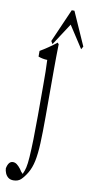

<svg xmlns="http://www.w3.org/2000/svg" viewBox="-115 -803 566 1171"><g transform="rotate(10 168.5 -217.5)"><path d="M86.4 248.5Q96.7 266.6 107.4 274.9Q109.4 276.4 110.8 268.6Q117.2 256.8 123 232.9Q128.4 210 131.3 166.5Q137.7 73.2 137.7 -93.3Q137.7 -182.1 137.7 -280.3Q137.7 -329.6 137.2 -362.3Q136.7 -395 134.8 -435.1Q106.9 -435.5 79.1 -445.8Q79.1 -458.5 79.1 -481Q129.9 -510.7 180.2 -550.3Q183.6 -542 187 -543Q185.1 -462.4 185.1 -381.8Q185.1 -231.4 185.1 -90.8Q185.1 6.8 182.1 73Q179.2 139.2 169.9 183.6Q160.6 228 141.6 259.8Q123.5 290 105 307.6Q87.4 324.2 58.6 324.2Q39.1 324.2 26.6 314.5Q14.2 304.7 7.8 289.3Q1.5 273.9 1 259.8Q9.8 214.8 37.6 214.8Q50.3 214.8 61.8 223.1Q73.2 231.4 86.4 248.5ZM238.3 -671.9 149.4 -535.2 139.2 -553.2 229.5 -759.3H246.1L337.4 -553.2L327.1 -535.2Z"/></g></svg>

Font: Scarab Serif
Style: Condensed-Light
Weight: 300
Designer: John Roberts
Foundry: Scarab
Version: 1.0